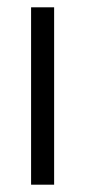

<svg xmlns="http://www.w3.org/2000/svg" viewBox="-20 -505 233 525"><path d="M128 0V-485H65V0Z"/></svg>

Font: Catamaran Thin Light
Style: Regular
Weight: 300
Version: Version 2.000